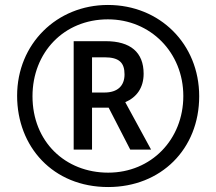

<svg xmlns="http://www.w3.org/2000/svg" viewBox="-20 -744 871 774"><path d="M416 10C629 10 783 -143 783 -356C783 -567 624 -724 415 -724C209 -724 49 -567 49 -358C49 -153 193 10 416 10ZM416 -48C243 -48 111 -173 111 -356C111 -532 237 -666 415 -666C587 -666 719 -532 719 -357C719 -182 590 -48 416 -48ZM277 -141H351V-310H418L505 -141H589L485 -332C531 -352 559 -390 559 -447C559 -533 506 -578 406 -578H277ZM401 -371H351V-513H401C461 -513 482 -491 482 -444C482 -398 454 -371 401 -371Z"/></svg>

Font: Noto Sans Gurmukhi UI Condensed SemiBold
Style: Regular
Weight: 600
Width: 3
Designer: Jelle Bosma - Monotype Design Team
Foundry: Monotype Imaging Inc.
Version: Version 2.004